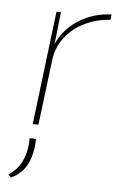

<svg xmlns="http://www.w3.org/2000/svg" viewBox="-46 -420 413 637"><g transform="rotate(5 160.5 -101.0)"><path d="M120 -271Q143 -323 193 -353.5Q243 -384 300 -385L298 -367Q254 -365 214 -346Q174 -327 148 -293.5Q122 -260 117 -218L90 0H71L117 -378H132ZM5 173Q35 155 50 122.5Q65 90 65 47L86 48Q86 93 69.5 129Q53 165 14 183Z"/></g></svg>

Font: Josefin Sans Thin
Style: Italic
Weight: 200
Italic angle: -7°
Designer: Santiago Orozco
Foundry: Typemade
Version: Version 2.000